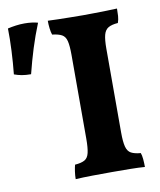

<svg xmlns="http://www.w3.org/2000/svg" viewBox="-218 -748 679 814"><g transform="rotate(-10 121.5 -341.0)"><path d="M116 -519Q116 -558 111 -578.5Q106 -599 91.5 -607Q77 -615 50 -618Q46 -629 44 -646Q42 -663 42 -679Q60 -678 86.5 -677.5Q113 -677 142 -676.5Q171 -676 194 -676Q217 -676 243 -676.5Q269 -677 294.5 -677.5Q320 -678 340 -679Q340 -662 339 -647Q338 -632 333 -618Q306 -616 291.5 -607.5Q277 -599 271.5 -578.5Q266 -558 266 -519V-158Q266 -119 271.5 -97.5Q277 -76 292 -68Q307 -60 333 -58Q337 -48 338.5 -31Q340 -14 340 3Q314 1 277 0.5Q240 0 199 0Q158 0 115.5 0.5Q73 1 42 3Q42 -13 44.5 -30Q47 -47 50 -58Q77 -60 91.5 -68Q106 -76 111 -97.5Q116 -119 116 -158ZM-67 -468Q-89 -468 -106 -471Q-123 -474 -139 -480Q-134 -528 -131.5 -580Q-129 -632 -130 -676Q-113 -680 -94.5 -682.5Q-76 -685 -58 -685Q-25 -685 0 -678Q-21 -626 -37 -575Q-53 -524 -67 -468Z"/></g></svg>

Font: Vollkorn
Style: Bold
Weight: 700
Designer: Friedrich Althausen
Foundry: Friedrich Althausen
Version: Version 5.000